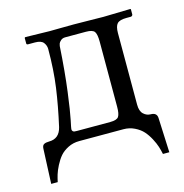

<svg xmlns="http://www.w3.org/2000/svg" viewBox="-88 -513 693 723"><g transform="rotate(-15 258.5 -151.5)"><path d="M150.9 -50.8Q150.9 -45.4 153.8 -42.7Q156.7 -40 160.2 -39.6Q163.6 -39.1 169.9 -39.1H299.3Q325.2 -39.1 332.3 -49.6Q339.4 -60.1 339.4 -87.9V-342.3Q339.4 -370.1 332.3 -380.6Q325.2 -391.1 298.8 -391.1H218.3Q207.5 -391.1 200.7 -385Q193.8 -378.9 192.1 -373.8Q190.4 -368.7 189.9 -364.7Q183.6 -264.2 173.8 -189.9Q164.1 -115.7 157.5 -85Q150.9 -54.2 150.9 -50.8ZM168 0Q144 0 124.3 10Q104.5 20 92.5 33.9Q80.6 47.9 70.8 67.1Q61 86.4 56.9 100.3Q52.7 114.3 49.8 128.4H24.4L30.3 -7.8Q30.8 -20 38.1 -23.9Q45.4 -27.8 58.1 -27.8Q98.1 -27.8 108.4 -70.3Q126 -148.4 135.5 -216.3Q145 -284.2 145 -365.2Q145 -378.9 136.2 -390.4Q127.4 -401.9 103.5 -401.9H76.7Q70.3 -401.9 70.3 -406.7V-428.7L73.2 -430.7Q151.4 -428.7 168 -428.7Q175.3 -428.7 207.8 -429.2Q240.2 -429.7 261.2 -429.7Q283.2 -429.7 320.3 -429Q357.4 -428.2 377 -428.2L482.9 -430.7L484.4 -428.7V-409.2Q484.4 -406.2 481.9 -404.1Q479.5 -401.9 476.6 -401.9H460Q433.1 -401.9 423.6 -391.6Q414.1 -381.3 414.1 -355V-75.7Q414.1 -50.8 426.3 -39.3Q438.5 -27.8 454.1 -27.8Q478 -27.8 479 -6.8L484.9 128.4H460Q457 113.8 452.4 99.1Q447.8 84.5 438 65.9Q428.2 47.4 415.8 33.4Q403.3 19.5 383.5 9.8Q363.8 0 340.3 0Z"/></g></svg>

Font: Libertinage
Style: b
Weight: 400
Designer: OSP
Foundry: OSP
Version: Version 1.0; 2008; OFL relea